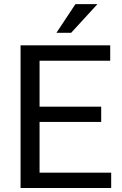

<svg xmlns="http://www.w3.org/2000/svg" viewBox="-20 -937 608 957"><path d="M534.2 0H158.7V-76.2H534.2ZM177.2 0H82.5V-710.9H177.2ZM484.4 -329.1H158.7V-405.3H484.4ZM529.3 -634.3H158.7V-710.9H529.3ZM356 -916.5H465.8L334.5 -773.4H261.2Z"/></svg>

Font: Heebo
Style: Regular
Weight: 400
Designer: Oded Ezer
Foundry: Ezer Type House
Version: Version 3.100